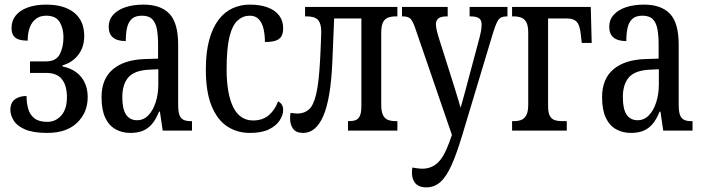

<svg xmlns="http://www.w3.org/2000/svg" viewBox="-20 -566 3046 832"><path d="M185 10Q124 10 89 -5Q54 -20 39.5 -43.5Q25 -67 25 -90Q25 -121 44.5 -135.5Q64 -150 95 -150Q95 -119 102.5 -93.5Q110 -68 129.5 -53Q149 -38 185 -38Q221 -38 245.5 -65.5Q270 -93 270 -145Q270 -195 248.5 -222.5Q227 -250 180 -250H110V-300H180Q223 -300 239 -331Q255 -362 255 -405Q255 -443 238.5 -470.5Q222 -498 180 -498Q154 -498 136 -484.5Q118 -471 109 -447Q100 -423 100 -390Q74 -390 58.5 -396Q43 -402 36.5 -414.5Q30 -427 30 -445Q30 -476 48 -498.5Q66 -521 100 -533.5Q134 -546 180 -546Q258 -546 301.5 -511Q345 -476 345 -410Q345 -361 318.5 -327.5Q292 -294 251 -283V-278Q304 -267 332 -232Q360 -197 360 -145Q360 -78 314 -34Q268 10 185 10Z M545 10Q509 10 480.5 -6Q452 -22 436 -56Q420 -90 420 -145Q420 -224 469 -265.5Q518 -307 606 -310L665 -312V-373Q665 -411 660 -439Q655 -467 640 -482.5Q625 -498 595 -498Q566 -498 551 -484Q536 -470 530.5 -445.5Q525 -421 525 -388Q488 -388 469.5 -403.5Q451 -419 451 -450Q451 -480 470 -501.5Q489 -523 523 -534.5Q557 -546 602 -546Q676 -546 714 -506.5Q752 -467 752 -372V-113Q752 -85 757 -69.5Q762 -54 774 -47.5Q786 -41 806 -41H812V0H685L673 -82H669Q656 -49 639 -29Q622 -9 599.5 0.5Q577 10 545 10ZM574 -45Q602 -45 622.5 -66Q643 -87 654.5 -122.5Q666 -158 666 -200V-266L626 -264Q563 -261 536.5 -231Q510 -201 510 -145Q510 -93 526.5 -69Q543 -45 574 -45Z M1063 10Q1008 10 965 -18Q922 -46 897 -106.5Q872 -167 872 -265Q872 -341 887 -394.5Q902 -448 928 -481.5Q954 -515 988.5 -530.5Q1023 -546 1062 -546Q1107 -546 1139.5 -534Q1172 -522 1189.5 -499Q1207 -476 1207 -444Q1207 -421 1199 -408Q1191 -395 1173.5 -389.5Q1156 -384 1128 -384Q1128 -415 1122 -441Q1116 -467 1101.5 -482.5Q1087 -498 1062 -498Q1033 -498 1010 -477.5Q987 -457 974.5 -407Q962 -357 962 -266Q962 -160 990.5 -102Q1019 -44 1077 -44Q1118 -44 1145 -67Q1172 -90 1185 -127Q1196 -121 1201.5 -112Q1207 -103 1207 -89Q1207 -68 1192.5 -45Q1178 -22 1146.5 -6Q1115 10 1063 10Z M1294 10Q1263 10 1250 -8Q1237 -26 1237 -53Q1237 -59 1237.5 -65Q1238 -71 1239 -77Q1247 -76 1254.5 -75Q1262 -74 1269 -74Q1299 -74 1319 -92Q1339 -110 1350.5 -160Q1362 -210 1367 -305Q1368 -326 1369 -345.5Q1370 -365 1370.5 -381.5Q1371 -398 1371.5 -410.5Q1372 -423 1372 -430Q1372 -464 1358 -479.5Q1344 -495 1309 -495H1302V-536H1702V-495H1695Q1677 -495 1662.5 -490Q1648 -485 1640 -470Q1632 -455 1632 -423V-113Q1632 -82 1640 -66.5Q1648 -51 1662.5 -46Q1677 -41 1695 -41H1702V0H1488V-41H1493Q1509 -41 1521 -45.5Q1533 -50 1539.5 -64Q1546 -78 1546 -108V-486H1428L1420 -295Q1413 -137 1381 -63.5Q1349 10 1294 10Z M1827 246Q1807 246 1793 238.5Q1779 231 1772 216Q1765 201 1765 181Q1765 176 1765.5 170.5Q1766 165 1767 160Q1779 162 1789.5 163.5Q1800 165 1810 165Q1849 165 1876.5 139.5Q1904 114 1926 53L1956 -30L1946 41L1780 -442Q1769 -475 1758.5 -485Q1748 -495 1725 -495H1722V-536H1920V-495H1917Q1889 -495 1879 -485.5Q1869 -476 1869 -462Q1869 -449 1873 -432.5Q1877 -416 1884 -394L1936 -230Q1946 -198 1953.5 -174Q1961 -150 1968 -126.5Q1975 -103 1984 -71H1968Q1977 -103 1983 -124Q1989 -145 1994 -163.5Q1999 -182 2005 -205L2058 -403Q2062 -418 2064.5 -432Q2067 -446 2067 -460Q2067 -480 2055 -487.5Q2043 -495 2018 -495H2015V-536H2179V-495H2177Q2162 -495 2152 -490.5Q2142 -486 2134 -470.5Q2126 -455 2116 -422L1983 20Q1959 100 1936.5 150Q1914 200 1888 223Q1862 246 1827 246Z M2199 0V-41H2206Q2224 -41 2238 -46Q2252 -51 2260.5 -66.5Q2269 -82 2269 -113V-423Q2269 -455 2260.5 -470Q2252 -485 2238 -490Q2224 -495 2206 -495H2199V-536H2540L2544 -380H2501L2497 -415Q2494 -443 2487.5 -458Q2481 -473 2468.5 -479.5Q2456 -486 2434 -486H2355V-108Q2355 -78 2362.5 -64Q2370 -50 2384 -45.5Q2398 -41 2416 -41H2436V0Z M2714 10Q2678 10 2649.5 -6Q2621 -22 2605 -56Q2589 -90 2589 -145Q2589 -224 2638 -265.5Q2687 -307 2775 -310L2834 -312V-373Q2834 -411 2829 -439Q2824 -467 2809 -482.5Q2794 -498 2764 -498Q2735 -498 2720 -484Q2705 -470 2699.5 -445.5Q2694 -421 2694 -388Q2657 -388 2638.5 -403.5Q2620 -419 2620 -450Q2620 -480 2639 -501.5Q2658 -523 2692 -534.5Q2726 -546 2771 -546Q2845 -546 2883 -506.5Q2921 -467 2921 -372V-113Q2921 -85 2926 -69.5Q2931 -54 2943 -47.5Q2955 -41 2975 -41H2981V0H2854L2842 -82H2838Q2825 -49 2808 -29Q2791 -9 2768.5 0.5Q2746 10 2714 10ZM2743 -45Q2771 -45 2791.5 -66Q2812 -87 2823.5 -122.5Q2835 -158 2835 -200V-266L2795 -264Q2732 -261 2705.5 -231Q2679 -201 2679 -145Q2679 -93 2695.5 -69Q2712 -45 2743 -45Z"/></svg>

Font: Noto Serif ExtraCondensed
Style: Regular
Weight: 400
Width: 2
Designer: Monotype Design Team
Foundry: Monotype Imaging Inc.
Version: Version 2.013